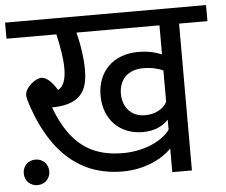

<svg xmlns="http://www.w3.org/2000/svg" viewBox="-70 -746 951 809"><g transform="rotate(-5 405.0 -342.0)"><path d="M-20 -621H191C203 -570 212 -514 212 -478C212 -431 203 -400 178 -387C164 -409 140 -444 111 -444C88 -444 42 -410 42 -377C42 -367 45 -355 51 -337C130 -99 268 -21 419 -21C502 -21 579 -51 627 -100V0H710V-621H830V-689H-20ZM298 -466C298 -510 290 -567 276 -621H627V-498C599 -510 567 -517 527 -517C421 -517 354 -448 354 -348C354 -246 421 -179 519 -179C562 -179 601 -193 627 -222V-179C590 -130 511 -98 428 -98C307 -98 209 -145 146 -316C285 -316 298 -395 298 -466ZM542 -447C578 -447 606 -440 627 -430V-297C610 -267 578 -249 532 -249C477 -249 440 -290 440 -348C440 -406 477 -447 542 -447ZM3 -49C3 -18 26 5 57 5C88 5 111 -18 111 -49C111 -80 88 -103 57 -103C26 -103 3 -80 3 -49Z"/></g></svg>

Font: FiraGO Unicode
Style: Regular
Weight: 400
Designer: bBox Type
Foundry: bBox Type GmbH
Version: Version 1.001;PS 001.001;hotconv 1.0.88;makeotf.lib2.5.64775